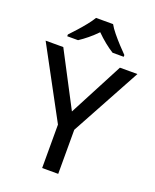

<svg xmlns="http://www.w3.org/2000/svg" viewBox="-169 -1038 916 1134"><g transform="rotate(20 288.5 -471.0)"><path d="M289 -374 467 -714H577L339 -277V0H238V-273L0 -714H111ZM341 -942Q353 -920 375.5 -892.5Q398 -865 422.5 -838.5Q447 -812 466 -793V-782H396Q370 -798 341.5 -821Q313 -844 286 -871Q260 -844 232.5 -821.5Q205 -799 179 -782H111V-793Q130 -813 153.5 -839Q177 -865 199 -892.5Q221 -920 234 -942Z"/></g></svg>

Font: Noto Sans New Tai Lue Medium
Style: Regular
Weight: 500
Version: Version 2.003